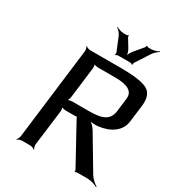

<svg xmlns="http://www.w3.org/2000/svg" viewBox="-202 -968 1016 1108"><g transform="rotate(30 306.0 -413.5)"><path d="M590 -410 604 -522C610 -574 597 -608 564 -625C531 -641 473 -649 392 -649H184C175 -649 160 -655 156 -660L154 -658C158 -653 162 -638 161 -629L86 -20C85 -11 78 4 72 9L74 11C79 6 95 0 104 0H161C170 0 184 6 189 11L191 9C187 4 182 -11 183 -20L213 -257C214 -266 212 -283 207 -288L205 -286C210 -281 226 -277 235 -277H298C302 -277 312 -278 313 -280L311 -282C308 -280 312 -271 314 -268L456 -9C458 -6 458 1 457 3L459 5C462 3 468 0 472 0H541C564 0 594 10 608 18L610 14C595 6 573 -13 561 -32L427 -257C417 -274 396 -294 383 -301L380 -297C395 -291 425 -289 446 -292C518 -301 582 -338 590 -410ZM350 -341H243C234 -341 216 -337 211 -332L213 -330C218 -335 224 -352 225 -361L250 -565C251 -574 250 -591 245 -596L243 -594C247 -589 264 -585 273 -585H389C473 -585 512 -561 506 -512L495 -422C486 -351 428 -341 350 -341ZM338 -703H421C425 -703 433 -699 435 -697L438 -699C436 -701 438 -710 441 -714L499 -804C508 -819 528 -835 538 -841L537 -845C526 -838 503 -830 486 -830H467C464 -830 458 -833 458 -835L453 -833C454 -831 452 -824 450 -822L403 -766C392 -753 381 -732 379 -720H383C385 -732 378 -753 371 -766L337 -822C335 -824 335 -831 336 -833L333 -835C331 -833 325 -830 322 -830H303C286 -830 265 -838 256 -844L253 -841C263 -835 279 -819 285 -804L322 -714C323 -710 323 -701 321 -699L325 -697C326 -699 334 -703 338 -703Z"/></g></svg>

Font: Gamestation Storm Oblique 
Style: Italic
Weight: 400
Designer: Jonas Hecksher
Foundry: Jonas Hecksher, Playtypeª, e-types AS
Version: Version 1.003